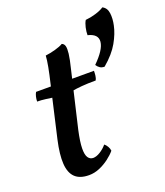

<svg xmlns="http://www.w3.org/2000/svg" viewBox="-134 -809 784 910"><g transform="rotate(-20 258.0 -354.0)"><path d="M159 9Q113 9 89 -14Q65 -37 62 -83.5Q59 -130 75 -201L134 -458Q145 -504 151.5 -538.5Q158 -573 159 -594Q183 -597 208.5 -604Q234 -611 249 -620Q260 -616 263.5 -603.5Q267 -591 264 -565Q261 -539 249 -491L183 -209Q171 -154 170.5 -121.5Q170 -89 179.5 -75Q189 -61 205 -61Q221 -61 240.5 -73Q260 -85 275 -103Q283 -97 289.5 -86Q296 -75 297 -64Q283 -47 260.5 -30Q238 -13 212 -2Q186 9 159 9ZM132 -394Q111 -397 88.5 -400Q66 -403 46 -403Q46 -415 49 -427.5Q52 -440 57 -448H139ZM220 -393 226 -448H349Q349 -436 347.5 -423.5Q346 -411 341 -402Q300 -402 270.5 -399.5Q241 -397 220 -393ZM403 -449Q389 -449 379.5 -455.5Q370 -462 364 -472Q421 -528 425 -566.5Q429 -605 378 -617Q378 -635 382.5 -655Q387 -675 395 -688Q419 -690 446 -698Q473 -706 489 -717Q511 -706 514.5 -678Q518 -650 511 -618Q503 -579 478.5 -535.5Q454 -492 403 -449Z"/></g></svg>

Font: Vollkorn Medium
Style: Italic
Weight: 500
Italic angle: -11°
Designer: Friedrich Althausen
Foundry: Friedrich Althausen
Version: Version 5.000